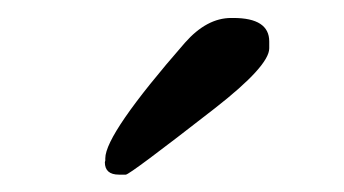

<svg xmlns="http://www.w3.org/2000/svg" viewBox="-20 -748 392 219"><path d="M123.5 -548.8H115.7Q99.6 -548.8 99.6 -563L100.1 -564.9V-567.4Q100.1 -595.2 190.9 -699.2Q215.8 -727.5 243.7 -727.5H246.1Q287.1 -727.5 287.1 -700.7V-692.9Q287.1 -672.9 225.1 -624.5Q127.9 -548.8 123.5 -548.8Z"/></svg>

Font: Averia Serif Libre Light
Style: Regular
Weight: 300
Version: Version 1.002